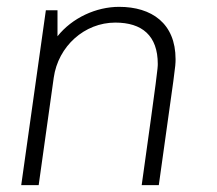

<svg xmlns="http://www.w3.org/2000/svg" viewBox="-20 -541 633 561"><path d="M394 0H444C492 -343 493 -345 493 -368C493 -473 423 -521 328 -521C261 -521 191 -489 148 -435V-511H114L42 0H93L137 -314C150 -406 227 -475 317 -475C395 -475 441 -437 441 -354C441 -342 440 -328 394 0Z"/></svg>

Font: Chivo Light
Style: Italic
Weight: 300
Italic angle: -8°
Designer: Hector Gatti
Foundry: Omnibus-Type
Version: Version 1.003;PS 001.003;hotconv 1.0.70;makeotf.lib2.5.58329